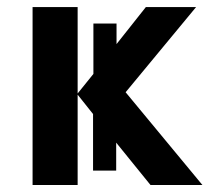

<svg xmlns="http://www.w3.org/2000/svg" viewBox="-20 -527 597 547"><path d="M72.8 -506.8H201.2V-260.7L246.1 -316.4V-460H312V-401.4L395.5 -506.8H538.6L337.9 -264.2L556.6 0H408.7L311 -120.6V-41H245.1V-202.1L201.2 -257.3V0H72.8Z"/></svg>

Font: Bpm'online Open Sans
Style: Bold
Weight: 700
Foundry: Ascender Corporation
Version: Version 1.10